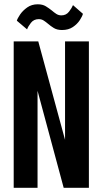

<svg xmlns="http://www.w3.org/2000/svg" viewBox="-20 -898 490 918"><path d="M45.5 0V-700H163L291 -229.5V-700H405V0H284.5L159.5 -464V0ZM276.5 -754.5Q253 -754.5 237.5 -764Q222 -773.5 210 -784Q199.5 -793 189 -799.8Q178.5 -806.5 165.5 -806.5Q141.5 -806.5 127.8 -788.8Q114 -771 109.5 -757.5L60.5 -799Q63.5 -810 76.2 -828.8Q89 -847.5 110.2 -862.5Q131.5 -877.5 160.5 -877.5Q183.5 -877.5 199 -868Q214.5 -858.5 227.5 -848Q238.5 -838.5 249.2 -831.5Q260 -824.5 273.5 -824.5Q296.5 -824.5 310.2 -842.5Q324 -860.5 329 -873.5L376.5 -832Q373.5 -820 361.5 -801.5Q349.5 -783 328.5 -768.8Q307.5 -754.5 276.5 -754.5Z"/></svg>

Font: Trispace Condensed Medium
Style: Regular
Weight: 500
Width: 3
Designer: Tyler Finck
Foundry: Etcetera Type Company
Version: Version 1.210; ttfautohint (v1.8.3)